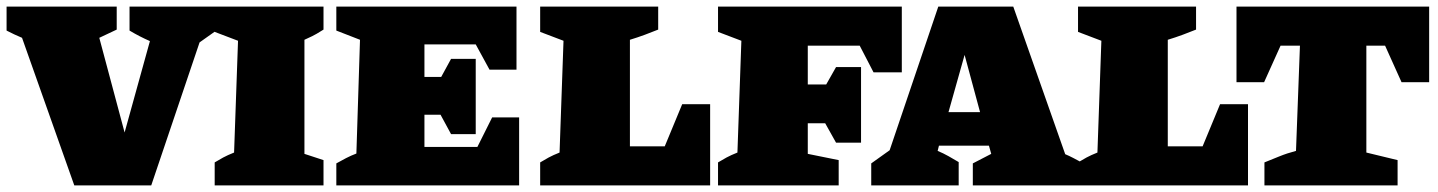

<svg xmlns="http://www.w3.org/2000/svg" viewBox="-48 -564 4373 584"><path d="M178 0 19 -449Q-5 -459 -28 -471V-544H307V-474L254 -449L331 -161L408 -439Q376 -453 346 -471V-544H614V-474L559 -435L412 0Z M605 0V-70Q618 -78 631 -85Q644 -92 664 -100L676 -440L605 -467V-544H936V-474Q924 -467 915.5 -461.5Q907 -456 878 -443V-96L936 -77V0Z M1449 -207H1531V0H975V-67Q989 -75 1004.5 -83Q1020 -91 1036 -97L1047 -443L975 -471V-544H1523V-352H1441L1399 -429H1243V-330H1294L1324 -385H1399V-156H1324L1292 -215H1243V-117H1404Z M2027 -247H2112V0H1595V-70Q1608 -78 1621 -85Q1634 -92 1654 -100L1666 -440L1595 -467V-544H1954V-474Q1937 -467 1914 -458.5Q1891 -450 1868 -443V-119H1974Z M2695 -544V-344H2609L2567 -425H2409V-307H2465L2495 -360H2571V-130H2495L2462 -189H2409V-96L2503 -77V0H2136V-70Q2149 -78 2162 -85Q2175 -92 2195 -100L2207 -440L2136 -467V-544Z M3192 -95Q3204 -90 3216.5 -83.5Q3229 -77 3240 -71V0H2911V-67L2967 -96L2960 -121H2808L2804 -105Q2821 -98 2837 -89Q2853 -80 2868 -71V0H2602V-67L2658 -107L2806 -544H3034ZM2837 -223H2933L2886 -397Z M3663 -247H3748V0H3231V-70Q3244 -78 3257 -85Q3270 -92 3290 -100L3302 -440L3231 -467V-544H3590V-474Q3573 -467 3550 -458.5Q3527 -450 3504 -443V-119H3610Z M4299 -544V-314H4215L4165 -425H4108V-100L4203 -77V0H3798V-70Q3818 -78 3842.5 -88Q3867 -98 3894 -105L3906 -425H3847L3797 -314H3713V-544Z"/></svg>

Font: Piazzolla SC Black
Style: Regular
Weight: 900
Designer: Juan Pablo del Peral
Foundry: Huerta Tipografica
Version: Version 1.330